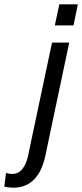

<svg xmlns="http://www.w3.org/2000/svg" viewBox="-118 -710 382 893"><path d="M158 -690H244L224 -592H137ZM-90 94Q-78 99 -61 99Q-33 99 -14.5 76.5Q4 54 12 17L124 -512H204L93 14Q61 163 -57 163Q-76 163 -98 158Z"/></svg>

Font: Decalotype
Style: Italic
Weight: 400
Italic angle: -12°
Designer: Alfredo Marco Pradil
Foundry: Alfredo Marco Pradil
Version: Version 1.0